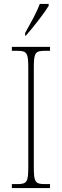

<svg xmlns="http://www.w3.org/2000/svg" viewBox="-20 -951 315 971"><path d="M107 -784V-771H111C150 -815 205 -886 226 -921V-931H181C165 -886 136 -837 107 -784ZM40 0H233V-20H207C157 -20 151 -31 151 -108V-606C151 -683 157 -694 207 -694H233V-714H40V-694H67C117 -694 123 -683 123 -606V-108C123 -31 117 -20 67 -20H40Z"/></svg>

Font: Noto Serif Georgian Condensed Thin
Style: Regular
Weight: 100
Width: 3
Designer: Monotype Design Team, Akaki Razmadze
Foundry: Google LLC
Version: Version 2.003